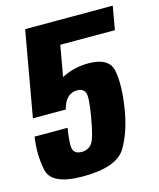

<svg xmlns="http://www.w3.org/2000/svg" viewBox="-105 -750 689 832"><g transform="rotate(-15 240.0 -334.0)"><path d="M164.5 6.5Q316 6.5 357.8 -62.8Q399.5 -132 415.5 -239.5Q430 -336 418 -398.5Q406 -461 312 -461Q237.5 -461 173.5 -421.5Q109.5 -382 90.5 -295L167.5 -293Q174 -324 191.2 -342.2Q208.5 -360.5 235.5 -360.5Q262 -360.5 270.8 -341Q279.5 -321.5 265.5 -238Q249 -139 232 -118.2Q215 -97.5 187 -97.5Q158.5 -97.5 149.8 -116.8Q141 -136 154 -214.5H6Q-6 -136 9 -64.8Q24 6.5 164.5 6.5ZM19.5 -293H167.5L216.5 -570H461.5L480 -675H87Z"/></g></svg>

Font: Anybody Condensed
Style: Bold Italic
Weight: 700
Width: 3
Italic angle: -10°
Version: Version 1.113;gftools[0.9.25]